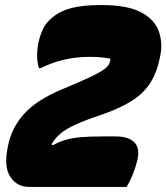

<svg xmlns="http://www.w3.org/2000/svg" viewBox="-20 -740 658 760"><path d="M382 -720Q484 -720 538 -691.5Q592 -663 608.5 -616.5Q625 -570 614 -517L613 -512Q601 -452 574 -410.5Q547 -369 500.5 -340Q454 -311 385 -287Q319 -265 279.5 -247Q240 -229 218.5 -210.5Q197 -192 184 -169L189 -165Q214 -179 240 -186.5Q266 -194 300.5 -197Q335 -200 386 -200H437Q490 -200 512.5 -176Q535 -152 523 -103Q516 -75 505 -48Q494 -21 481 0H96Q48 0 21.5 -39Q-5 -78 10 -154L12 -164Q26 -235 76 -290Q126 -345 227 -387Q299 -417 338 -435.5Q377 -454 393.5 -466.5Q410 -479 414 -492L415 -495Q417 -503 417 -508Q401 -511 380.5 -513Q360 -515 337 -515Q282 -515 234.5 -504Q187 -493 140 -470H134Q121 -516 132 -570Q138 -599 150 -625Q162 -651 190 -673Q221 -698 265.5 -709Q310 -720 382 -720Z"/></svg>

Font: Recursive Mn Csl St XBk
Style: Italic
Weight: 1000
Italic angle: -15°
Monospace: yes
Version: Version 1.079;hotconv 1.0.112;makeotfexe 2.5.65598; ttfautoh